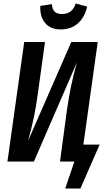

<svg xmlns="http://www.w3.org/2000/svg" viewBox="-20 -934 620 1110"><path d="M213 -900 280 -910Q282 -879 296.5 -866Q311 -853 339 -853Q368 -853 387.5 -867.5Q407 -882 418 -914L484 -896Q470 -834 430.5 -799Q391 -764 331 -764Q271 -764 240.5 -801.5Q210 -839 213 -900ZM556 -98 445 156H357L410 0H327L366 -291Q378 -375 391.5 -439Q405 -503 425 -574L176 0H23L120 -691H240L200 -401Q188 -313 175.5 -254Q163 -195 142 -119L392 -691H545L462 -98Z"/></svg>

Font: Fira Sans Extra Condensed Medium
Style: Italic
Weight: 500
Width: 3
Italic angle: -8°
Designer: Carrois Corporate & Edenspiekermann AG
Foundry: Carrois Corporate GbR & Edenspiekermann AG
Version: Version 4.203